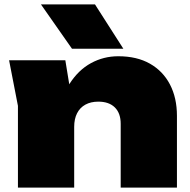

<svg xmlns="http://www.w3.org/2000/svg" viewBox="-20 -847 860 867"><path d="M21 -575H275L315 -330V0H61V-369ZM514 -593Q598 -593 657 -559.5Q716 -526 747.5 -465.5Q779 -405 779 -324V0H525V-288Q525 -336 498.5 -362Q472 -388 424 -388Q390 -388 365.5 -374.5Q341 -361 328 -335.5Q315 -310 315 -274L240 -312Q254 -406 294 -468.5Q334 -531 391 -562Q448 -593 514 -593ZM409 -827 537 -627H305L165 -827Z"/></svg>

Font: Unbounded Black
Style: Regular
Weight: 900
Designer: Luke Prowse, Jean-Baptiste Morizot, Fátima Lázaro, Florian Runge
Foundry: NaN
Version: Version 1.701;gftools[0.9.28.dev5+ged2979d]